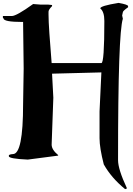

<svg xmlns="http://www.w3.org/2000/svg" viewBox="-20 -1019 917 1327"><path d="M672.9 -960.9Q701.2 -938.5 701.2 -874Q701.2 -583 680.7 -583H336.9Q326.2 -711.9 321.3 -788.1Q315.4 -874 315.4 -918.9V-938.5Q315.4 -952.1 339.8 -976.6V-984.4L311.5 -987.3H258.8L209 -991.2Q93.8 -908.2 61.5 -908.2H0V-896.5L3.9 -892.6Q3.9 -867.2 135.7 -867.2H139.6L143.6 -544.9L139.6 -298.8Q139.6 45.9 69.3 45.9Q41 47.9 41 56.6V60.5Q41 78.1 171.9 84L381.8 56.6V52.7Q336.9 15.6 336.9 -19.5L348.6 -343.8L339.8 -509.8L680.7 -518.6L668 -249V-63.5Q668 2.9 697.3 117.2Q750 210.9 844.7 288.1L856.4 284.2V280.3Q795.9 150.4 795.9 87.9V76.2Q795.9 -788.1 829.1 -889.6L824.2 -912.1L829.1 -934.6Q829.1 -943.4 865.2 -968.8V-976.6Q865.2 -987.3 799.8 -999Q672.9 -978.5 672.9 -960.9Z"/></svg>

Font: Elementary Gothic 
Style: Regular
Weight: 400
Designer: Bill Roach / W.K. Roach
Version: Version 1.00 April 18, 2012, initial release